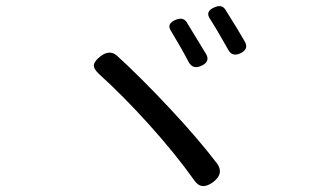

<svg xmlns="http://www.w3.org/2000/svg" viewBox="-20 -732 1040 630"><path d="M599.6 -527.3Q575.2 -574.2 542 -628.9Q524.4 -654.3 556.6 -667Q580.1 -676.8 591.8 -660.2Q654.3 -558.6 656.2 -554.7Q670.9 -529.3 639.6 -515.6Q613.3 -503.9 599.6 -527.3ZM728.5 -569.3Q722.7 -580.1 710.4 -601.1Q698.2 -622.1 688.5 -638.7Q678.7 -655.3 669.9 -668.9Q651.4 -694.3 683.6 -708Q708 -718.8 719.7 -700.2Q762.7 -631.8 783.2 -595.7Q797.9 -570.3 767.6 -556.6Q741.2 -544.9 728.5 -569.3ZM617.2 -140.6Q554.7 -228.5 468.8 -323.7Q382.8 -418.9 304.7 -489.3Q286.1 -506.8 288.1 -519.5Q290 -532.2 310.5 -547.9Q340.8 -570.3 364.3 -548.8Q442.4 -477.5 536.1 -377.4Q629.9 -277.3 692.4 -195.3Q715.8 -162.1 679.7 -134.8Q640.6 -105.5 617.2 -140.6Z"/></svg>

Font: GenSenMaruGothic TW TTF Regular
Style: Regular
Weight: 400
Version: Version 1.301